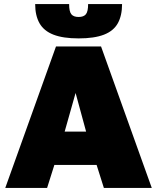

<svg xmlns="http://www.w3.org/2000/svg" viewBox="-20 -930 777 950"><path d="M6 0 257 -700H480L731 0H494L458 -114H249L213 0ZM300 -279H406L354 -470ZM369 -740Q292 -740 244.5 -758.5Q197 -777 175.5 -815Q154 -853 154 -910H322Q322 -873 333 -859.5Q344 -846 369 -846Q394 -846 405 -859.5Q416 -873 416 -910H584Q584 -853 563 -815Q542 -777 494.5 -758.5Q447 -740 369 -740Z"/></svg>

Font: Golos Text ExtraBold
Style: Regular
Weight: 800
Designer: A.Korolkova, Vitaly Kuzmin
Foundry: ParaType Ltd
Version: Version 2.004